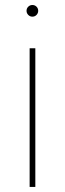

<svg xmlns="http://www.w3.org/2000/svg" viewBox="-20 -736 256 756"><path d="M96.7 0V-545.9H119.1V0ZM107.4 -670.4Q98.1 -670.4 91.3 -677.2Q84.5 -684.1 84.5 -693.4Q84.5 -703.1 91.3 -709.7Q98.1 -716.3 107.4 -716.3Q117.2 -716.3 123.8 -709.7Q130.4 -703.1 130.4 -693.4Q130.4 -684.1 123.8 -677.2Q117.2 -670.4 107.4 -670.4Z"/></svg>

Font: Inter Thin
Style: Regular
Weight: 250
Designer: Rasmus Andersson
Foundry: rsms
Version: Version 4.001;git-66647c0bb